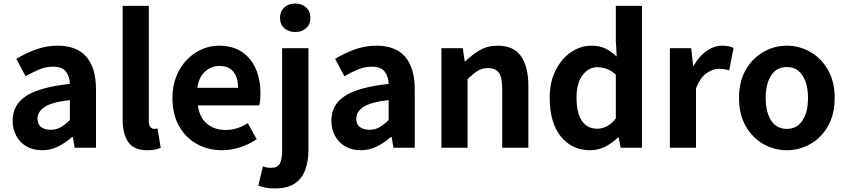

<svg xmlns="http://www.w3.org/2000/svg" viewBox="-20 -831 4759 1080"><path d="M216 14Q166 14 129 -7.5Q92 -29 71.5 -67Q51 -105 51 -153Q51 -242 127.5 -291.5Q204 -341 373 -359Q372 -400 351 -428Q330 -456 278 -456Q239 -456 201 -440.5Q163 -425 124 -402L72 -500Q121 -530 180 -552Q239 -574 305 -574Q412 -574 466 -511.5Q520 -449 520 -327V0H400L390 -60H385Q349 -28 307 -7Q265 14 216 14ZM265 -101Q297 -101 322 -115.5Q347 -130 373 -156V-268Q270 -256 230.5 -229Q191 -202 191 -164Q191 -131 212 -116Q233 -101 265 -101Z M809 14Q732 14 701 -32.5Q670 -79 670 -157V-798H817V-151Q817 -126 826.5 -116Q836 -106 846 -106Q851 -106 855 -106.5Q859 -107 866 -108L884 1Q871 6 853 10Q835 14 809 14Z M1229 14Q1151 14 1087.5 -21Q1024 -56 987 -122Q950 -188 950 -280Q950 -348 972 -402Q994 -456 1031 -494.5Q1068 -533 1114.5 -553.5Q1161 -574 1211 -574Q1288 -574 1340 -539.5Q1392 -505 1418.5 -444.5Q1445 -384 1445 -306Q1445 -263 1438 -238H1093Q1102 -170 1144 -135Q1186 -100 1249 -100Q1283 -100 1313 -109.5Q1343 -119 1374 -138L1424 -48Q1383 -20 1332 -3Q1281 14 1229 14ZM1090 -337H1319Q1319 -393 1293.5 -426.5Q1268 -460 1213 -460Q1169 -460 1134 -429Q1099 -398 1090 -337Z M1527 229Q1495 229 1472.5 224.5Q1450 220 1433 213L1459 105Q1470 109 1481.5 111Q1493 113 1506 113Q1541 113 1554 89Q1567 65 1567 18V-560H1715V14Q1715 74 1697.5 123Q1680 172 1639 200.5Q1598 229 1527 229ZM1640 -651Q1603 -651 1579 -672.5Q1555 -694 1555 -731Q1555 -767 1579 -789Q1603 -811 1640 -811Q1678 -811 1702 -789Q1726 -767 1726 -731Q1726 -694 1702 -672.5Q1678 -651 1640 -651Z M2009 14Q1959 14 1922 -7.5Q1885 -29 1864.5 -67Q1844 -105 1844 -153Q1844 -242 1920.5 -291.5Q1997 -341 2166 -359Q2165 -400 2144 -428Q2123 -456 2071 -456Q2032 -456 1994 -440.5Q1956 -425 1917 -402L1865 -500Q1914 -530 1973 -552Q2032 -574 2098 -574Q2205 -574 2259 -511.5Q2313 -449 2313 -327V0H2193L2183 -60H2178Q2142 -28 2100 -7Q2058 14 2009 14ZM2058 -101Q2090 -101 2115 -115.5Q2140 -130 2166 -156V-268Q2063 -256 2023.5 -229Q1984 -202 1984 -164Q1984 -131 2005 -116Q2026 -101 2058 -101Z M2463 0V-560H2583L2594 -486H2597Q2634 -522 2678 -548Q2722 -574 2779 -574Q2870 -574 2911 -514.5Q2952 -455 2952 -349V0H2805V-331Q2805 -396 2786 -422Q2767 -448 2726 -448Q2692 -448 2666.5 -432Q2641 -416 2610 -385V0Z M3301 14Q3196 14 3134 -64Q3072 -142 3072 -280Q3072 -371 3106 -437Q3140 -503 3193.5 -538.5Q3247 -574 3307 -574Q3354 -574 3386.5 -557.5Q3419 -541 3449 -513L3444 -601V-798H3591V0H3471L3460 -58H3456Q3425 -27 3385 -6.5Q3345 14 3301 14ZM3339 -107Q3368 -107 3394 -120.5Q3420 -134 3444 -165V-411Q3419 -434 3392.5 -443.5Q3366 -453 3339 -453Q3292 -453 3257.5 -409Q3223 -365 3223 -282Q3223 -194 3253.5 -150.5Q3284 -107 3339 -107Z M3748 0V-560H3868L3879 -461H3882Q3913 -516 3955.5 -545Q3998 -574 4041 -574Q4064 -574 4079 -570.5Q4094 -567 4106 -562L4082 -435Q4067 -440 4053.5 -442Q4040 -444 4022 -444Q3990 -444 3954.5 -419.5Q3919 -395 3895 -334V0Z M4406 14Q4336 14 4274.5 -20.5Q4213 -55 4175 -121Q4137 -187 4137 -280Q4137 -373 4175 -438.5Q4213 -504 4274.5 -539Q4336 -574 4406 -574Q4476 -574 4537.5 -539Q4599 -504 4637 -438.5Q4675 -373 4675 -280Q4675 -187 4637 -121Q4599 -55 4537.5 -20.5Q4476 14 4406 14ZM4406 -106Q4463 -106 4494 -153.5Q4525 -201 4525 -280Q4525 -359 4494 -406.5Q4463 -454 4406 -454Q4348 -454 4317.5 -406.5Q4287 -359 4287 -280Q4287 -201 4317.5 -153.5Q4348 -106 4406 -106Z"/></svg>

Font: Source Han Sans TC
Style: Bold
Weight: 700
Designer: Ryoko NISHIZUKA Ë•øÂ°öÊ∂ºÂ≠ê (kana, bopomofo & ideographs); Paul D. Hunt (Latin, Greek & Cyrillic); Sandoll Communicatio
Foundry: Adobe
Version: Version 2.004;hotconv 1.0.118;makeotfexe 2.5.65603